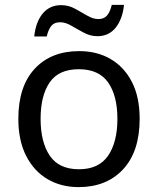

<svg xmlns="http://www.w3.org/2000/svg" viewBox="-20 -755 645 785"><path d="M551 -269Q551 -136 483.5 -63Q416 10 301 10Q230 10 174.5 -22.5Q119 -55 87 -117.5Q55 -180 55 -269Q55 -402 122 -474Q189 -546 304 -546Q377 -546 432.5 -513.5Q488 -481 519.5 -419.5Q551 -358 551 -269ZM146 -269Q146 -174 183.5 -118.5Q221 -63 303 -63Q384 -63 422 -118.5Q460 -174 460 -269Q460 -364 422 -418Q384 -472 302 -472Q220 -472 183 -418Q146 -364 146 -269ZM120 -606Q126 -665 154.5 -699.5Q183 -734 230 -734Q260 -734 286.5 -719.5Q313 -705 337 -691Q361 -677 382 -677Q405 -677 417.5 -691.5Q430 -706 437 -735H487Q481 -677 453 -642Q425 -607 378 -607Q350 -607 323.5 -621Q297 -635 272.5 -649.5Q248 -664 226 -664Q202 -664 190 -649.5Q178 -635 171 -606Z"/></svg>

Font: Noto Sans Gothic
Style: Regular
Weight: 400
Designer: Monotype Design Team
Foundry: Monotype Imaging Inc.
Version: Version 2.001; ttfautohint (v1.8.4.7-5d5b)